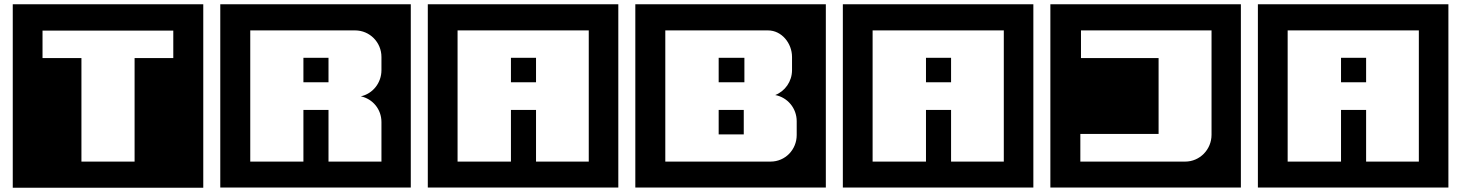

<svg xmlns="http://www.w3.org/2000/svg" viewBox="-20 -760 6872 903"><path d="M936 123V-740H40V123ZM795 -487H613V0H363V-487H180V-616H795Z M1912 122V-740H1016V122ZM1774 0H1525V-243H1407V0H1157V-617H1650C1719 -617 1774 -561 1774 -492V-430C1774 -370 1733 -319 1677 -307C1733 -295 1774 -246 1774 -186ZM1525 -373V-488H1407V-373Z M2888 122V-740H1992V122ZM2749 0H2501V-243H2383V0H2132V-617H2749ZM2501 -373V-488H2383V-373Z M3864 122V-740H2968V122ZM3727 -125C3727 -56 3673 0 3604 0H3109V-617H3592C3656 -617 3705 -557 3705 -492V-430C3705 -377 3672 -331 3626 -313C3684 -302 3727 -251 3727 -190ZM3481 -373V-488H3360V-373ZM3478 -128V-243H3360V-128Z M4840 122V-740H3944V122ZM4701 0H4453V-243H4335V0H4084V-617H4701ZM4453 -373V-488H4335V-373Z M5816 122V-740H4920V122ZM5678 -126C5678 -57 5623 0 5554 0H5061V-130H5429V-487H5064V-617H5678Z M6792 122V-740H5896V122ZM6653 0H6405V-243H6287V0H6036V-617H6653ZM6405 -373V-488H6287V-373Z"/></svg>

Font: Takraf VEB
Style: Regular
Weight: 400
Designer: Jan Sonntag
Foundry: Jan Sonntag | S FONTS | www.sonntag.nl
Version: Version 2.001